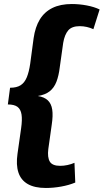

<svg xmlns="http://www.w3.org/2000/svg" viewBox="-20 -827 515 954"><path d="M208 107Q152 107 118 87.5Q84 68 71.5 30Q59 -8 67 -63L85 -190Q91 -232 87 -258Q83 -284 67 -296Q51 -308 19 -308L30 -391Q63 -391 82.5 -403.5Q102 -416 113 -442.5Q124 -469 130 -510L147 -637Q155 -693 178 -730.5Q201 -768 240.5 -787.5Q280 -807 337 -807Q374 -807 411 -800Q448 -793 475 -780L444 -682Q429 -689 411.5 -693Q394 -697 376 -697Q337 -697 319 -676Q301 -655 294 -614L277 -493Q272 -451 260.5 -421Q249 -391 227 -373.5Q205 -356 168 -350Q200 -345 217.5 -328.5Q235 -312 239.5 -282.5Q244 -253 237 -207L220 -86Q215 -45 227.5 -24Q240 -3 279 -3Q297 -3 315.5 -7Q334 -11 350 -18L354 80Q323 93 284 100Q245 107 208 107Z"/></svg>

Font: Pathway Extreme SemiCondensed
Style: Bold Italic
Weight: 700
Width: 4
Italic angle: -8°
Version: Version 1.001;gftools[0.9.26]